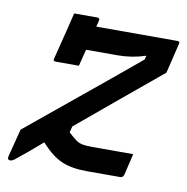

<svg xmlns="http://www.w3.org/2000/svg" viewBox="-69 -635 695 712"><g transform="rotate(10 278.5 -279.0)"><path d="M154 -568H241Q252 -568 249 -557Q247 -547 243 -534H548Q560 -534 556 -523L529 -411Q451 -347 374 -282.5Q297 -218 220 -154L214 -131Q232 -114 244 -105.5Q256 -97 270 -94.5Q284 -92 306 -92H460Q459 -86 454.5 -67.5Q450 -49 446 -32Q442 -15 441 -11Q438 0 427 0H301Q244 0 206 -16.5Q168 -33 128 -78Q104 -57 79.5 -36.5Q55 -16 30 4Q21 10 16 10Q3 10 6 -3L33 -109Q135 -193 237 -276.5Q339 -360 441 -445L445 -460Q393 -443 340 -443H221Q216 -425 212 -408.5Q208 -392 205 -380H118Q106 -380 110 -391Q116 -414 124 -446.5Q132 -479 140.5 -512.5Q149 -546 154 -568Z"/></g></svg>

Font: Recursive Sn Lnr St Med
Style: Italic
Weight: 500
Italic angle: -15°
Version: Version 1.079;hotconv 1.0.112;makeotfexe 2.5.65598; ttfautoh